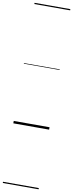

<svg xmlns="http://www.w3.org/2000/svg" viewBox="-152 -1048 604 1585"><g transform="rotate(10 150.0 -255.0)"><path d="M0 490H300V500H0ZM0 -20H300V0H0ZM0 -505H300V-500H0ZM0 -1010H300V-1000H0Z"/></g></svg>

Font: Playwrite RO Guides
Style: Regular
Weight: 400
Designer: Veronika Burian, José Scaglione
Foundry: TypeTogether
Version: Version 1.003